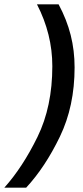

<svg xmlns="http://www.w3.org/2000/svg" viewBox="-40 -750 383 888"><path d="M202 -444Q202 -592 131 -730H231Q269 -659 287 -587.5Q305 -516 305 -438Q305 -259 237 -118Q169 23 81 118H-20Q65 23 133.5 -117Q202 -257 202 -444Z"/></svg>

Font: Niramit Medium
Style: Italic
Weight: 500
Italic angle: -10°
Designer: Katatrad Aksorn Co.,Ltd.
Foundry: Cadson Demak Co.,Ltd.
Version: Version 1.000; ttfautohint (v1.6)